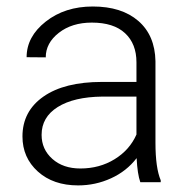

<svg xmlns="http://www.w3.org/2000/svg" viewBox="-20 -558 576 588"><path d="M409.7 0Q400.9 -24.9 398.4 -73.7Q367.7 -33.7 320.1 -12Q272.5 9.8 219.2 9.8Q143.1 9.8 95.9 -32.7Q48.8 -75.2 48.8 -140.1Q48.8 -217.3 113 -262.2Q177.2 -307.1 292 -307.1H397.9V-367.2Q397.9 -423.8 363 -456.3Q328.1 -488.8 261.2 -488.8Q200.2 -488.8 160.2 -457.5Q120.1 -426.3 120.1 -382.3L61.5 -382.8Q61.5 -445.8 120.1 -491.9Q178.7 -538.1 264.2 -538.1Q352.5 -538.1 403.6 -493.9Q454.6 -449.7 456.1 -370.6V-120.6Q456.1 -43.9 472.2 -5.9V0ZM226.1 -42Q284.7 -42 330.8 -70.3Q377 -98.6 397.9 -146V-262.2H293.5Q206.1 -261.2 156.7 -230.2Q107.4 -199.2 107.4 -145Q107.4 -100.6 140.4 -71.3Q173.3 -42 226.1 -42Z"/></svg>

Font: SteelSelectRoboto
Style: Regular
Weight: 300
Designer: Google
Version: Version 2.137; 2017